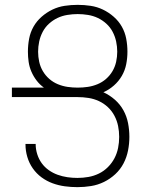

<svg xmlns="http://www.w3.org/2000/svg" viewBox="-20 -763 640 791"><path d="M299 8Q273 8 247 4.5Q221 1 196.5 -8Q172 -17 151 -32.5Q130 -48 115 -69.5Q100 -91 92.5 -116.5Q85 -142 85 -168V-170H127V-168Q127 -148 133.5 -127.5Q140 -107 152 -90.5Q164 -74 181 -62Q198 -50 217.5 -43Q237 -36 257.5 -33Q278 -30 299 -30Q322 -30 344.5 -34Q367 -38 387.5 -48Q408 -58 424.5 -74.5Q441 -91 451.5 -111Q462 -131 466.5 -153.5Q471 -176 471 -199Q471 -222 466.5 -244Q462 -266 451.5 -286Q441 -306 424.5 -321.5Q408 -337 387.5 -346.5Q367 -356 344.5 -359.5Q322 -363 300 -363H29V-402H161Q144 -414 131 -431Q118 -448 109.5 -467.5Q101 -487 98 -508Q95 -529 95 -550Q95 -577 100 -603.5Q105 -630 118 -653Q131 -676 151.5 -694Q172 -712 196 -723.5Q220 -735 246.5 -739Q273 -743 300 -743Q327 -743 353.5 -739Q380 -735 404 -723.5Q428 -712 448.5 -694Q469 -676 482 -653Q495 -630 500 -603.5Q505 -577 505 -550Q505 -524 500 -498.5Q495 -473 482 -450.5Q469 -428 449 -410.5Q429 -393 406 -383Q432 -371 453.5 -352Q475 -333 488.5 -308.5Q502 -284 507.5 -256Q513 -228 513 -199Q513 -171 507.5 -143Q502 -115 489 -90Q476 -65 455 -45.5Q434 -26 408.5 -13.5Q383 -1 355 3.5Q327 8 299 8ZM300 -402Q321 -402 341.5 -405Q362 -408 381.5 -416Q401 -424 417 -438Q433 -452 443.5 -470Q454 -488 458.5 -508.5Q463 -529 463 -550Q463 -571 458.5 -592Q454 -613 444 -632Q434 -651 418 -665.5Q402 -680 383 -689Q364 -698 342.5 -701.5Q321 -705 300 -705Q279 -705 257.5 -701.5Q236 -698 217 -689Q198 -680 182 -665.5Q166 -651 156 -632Q146 -613 141.5 -592Q137 -571 137 -550Q137 -529 141.5 -508.5Q146 -488 156.5 -470Q167 -452 183 -438Q199 -424 218.5 -416Q238 -408 258.5 -405Q279 -402 300 -402Z"/></svg>

Font: Iosevka Extralight Extended
Style: Regular
Weight: 200
Width: 7
Monospace: yes
Designer: Belleve Invis
Foundry: Belleve Invis
Version: Version 32.5.0; ttfautohint (v1.8.4)